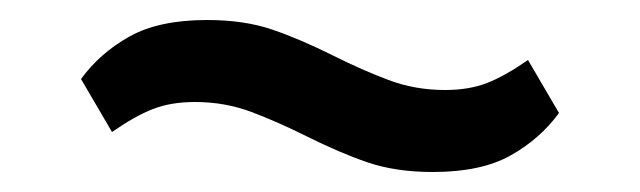

<svg xmlns="http://www.w3.org/2000/svg" viewBox="-20 -406 640 192"><path d="M413 -234Q376 -234 348 -243.5Q320 -253 286 -270Q258 -284 231.5 -294Q205 -304 175 -304Q151 -304 133 -297Q115 -290 92 -274L61 -327Q80 -353 109.5 -369.5Q139 -386 187 -386Q224 -386 252 -376.5Q280 -367 314 -350Q342 -336 368.5 -326Q395 -316 425 -316Q449 -316 467 -323Q485 -330 508 -346L539 -293Q520 -267 490.5 -250.5Q461 -234 413 -234Z"/></svg>

Font: IBM Plex Serif SmBld
Style: Regular
Weight: 600
Designer: Mike Abbink, Paul van der Laan, Pieter van Rosmalen
Foundry: Bold Monday
Version: Version 3.001